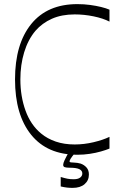

<svg xmlns="http://www.w3.org/2000/svg" viewBox="-20 -736 601 933"><path d="M512 -14Q495 -7 470.5 0Q446 7 416.5 11.5Q387 16 356 16Q210 16 131.5 -81Q53 -178 53 -350Q53 -522 131.5 -619Q210 -716 356 -716Q388 -716 417.5 -712Q447 -708 471.5 -702Q496 -696 512 -689V-631Q481 -647 435 -656.5Q389 -666 343 -666Q280 -666 232.5 -645Q185 -624 152 -586Q116 -543 97.5 -482Q79 -421 79 -350Q79 -268 104 -198.5Q129 -129 180 -87Q210 -62 251 -48Q292 -34 343 -34Q389 -34 435 -45Q481 -56 512 -71ZM275 170V124Q295 130 308 132.5Q321 135 338 135Q359 135 369.5 127Q380 119 380 107Q380 93 365.5 86Q351 79 319 79Q303 79 295 76.5Q287 74 287 65Q287 57 294 42Q301 27 316 0H350Q328 27 323 35.5Q318 44 318 48Q318 52 324 53Q330 54 339 54Q347 54 356 55.5Q365 57 372 59Q389 65 400.5 78Q412 91 412 112Q412 141 391 159Q370 177 333 177Q319 177 305.5 175.5Q292 174 275 170Z"/></svg>

Font: Ojuju Light
Style: Regular
Weight: 300
Designer: Chisaokwu Joboson, Mirko Velimirovic
Foundry: Udi Foundry
Version: Version 1.000